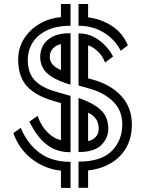

<svg xmlns="http://www.w3.org/2000/svg" viewBox="-20 -860 730 961"><path d="M584 -606Q556 -662 500.5 -696.5Q445 -731 373 -731V-840H421V-773Q483 -766 538 -731.5Q593 -697 620 -633ZM244 -356Q156 -382 113.5 -430Q71 -478 71 -561Q71 -619 99.5 -665Q128 -711 176.5 -740Q225 -769 285 -774V-840H333V-731Q261 -731 213.5 -707.5Q166 -684 142.5 -645.5Q119 -607 119 -561Q119 -496 153 -459Q187 -422 257 -402L333 -380V-98Q280 -98 241 -119Q202 -140 174.5 -175Q147 -210 127 -251L168 -280Q186 -229 218 -197.5Q250 -166 285 -158V-344ZM333 -436Q273 -454 240 -475Q207 -496 194 -521.5Q181 -547 181 -575Q181 -605 195.5 -632Q210 -659 243 -676.5Q276 -694 333 -694ZM373 -51Q486 -51 539 -104Q592 -157 592 -237Q592 -307 546.5 -351.5Q501 -396 430 -416L373 -432V-693Q414 -693 447.5 -676Q481 -659 506 -632.5Q531 -606 546 -577L506 -547Q493 -582 467 -605Q441 -628 421 -633V-468L443 -462Q532 -438 586 -380.5Q640 -323 640 -237Q640 -170 612 -121Q584 -72 534.5 -43Q485 -14 421 -7V80H373ZM285 -639Q262 -635 245.5 -618Q229 -601 229 -575Q229 -533 285 -509ZM373 -370Q431 -349 463 -327Q495 -305 508.5 -278Q522 -251 522 -215Q522 -169 487 -134Q452 -99 373 -99ZM421 -154Q441 -157 457.5 -173Q474 -189 474 -215Q474 -247 459 -266.5Q444 -286 421 -296ZM285 -6Q206 -14 141 -63Q76 -112 47 -194L84 -220Q116 -142 177 -96Q238 -50 333 -50V81L285 80Z"/></svg>

Font: Train One
Style: Regular
Weight: 400
Designer: Fontworks Inc.
Foundry: Fontworks Inc.
Version: Version 1.100